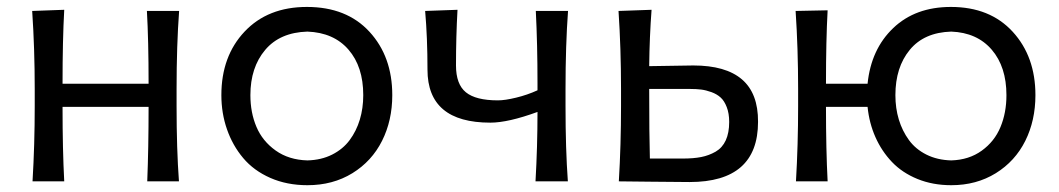

<svg xmlns="http://www.w3.org/2000/svg" viewBox="-20 -528 3084 559"><path d="M494.1 -269V-219.2Q494.1 -93.8 501 0H408.7Q412.6 -97.7 412.6 -216.8H162.1Q162.1 -91.8 167 0H74.7Q81.1 -106.4 81.1 -219.2V-269Q81.1 -386.2 73.7 -496.1L167 -499.5Q162.1 -411.6 162.1 -284.2H412.6Q412.6 -410.2 407.7 -496.1H501.5Q494.1 -396 494.1 -269Z M875 11.2Q815.4 11.2 767.1 -10Q718.8 -31.2 688 -67.9Q657.2 -104.5 640.9 -151.4Q624.5 -198.2 624.5 -251Q624.5 -364.3 692.1 -436Q759.8 -507.8 873.5 -507.8Q989.3 -507.8 1055.7 -435.5Q1122.1 -363.3 1122.1 -251Q1122.1 -177.2 1092.3 -117.9Q1062.5 -58.6 1005.9 -23.7Q949.2 11.2 875 11.2ZM875 -61Q915.5 -62 947 -77.9Q978.5 -93.8 998 -120.1Q1017.6 -146.5 1027.6 -179.7Q1037.6 -212.9 1037.6 -251Q1037.6 -334 994.6 -383.5Q951.7 -433.1 875 -436Q794.9 -433.6 752 -382.6Q709 -331.5 709 -251Q709 -200.2 726.6 -158.7Q744.1 -117.2 782.5 -89.8Q820.8 -62.5 875 -61Z M1633.3 0H1539.1Q1544.9 -100.6 1544.9 -202.1Q1459.5 -170.9 1407.7 -170.9Q1224.6 -170.9 1224.6 -325.2Q1224.6 -418 1217.8 -496.1L1312 -499.5Q1307.6 -420.4 1307.6 -337.4Q1307.6 -282.7 1336.4 -259.3Q1365.2 -235.8 1429.7 -235.8Q1450.2 -235.8 1482.7 -243.7Q1515.1 -251.5 1544.9 -265.1V-286.1Q1544.9 -398.4 1540 -496.1H1633.8Q1626.5 -396 1626.5 -269V-219.2Q1626.5 -93.8 1633.3 0Z M1998.5 -337.4Q2092.8 -337.4 2140.1 -296.9Q2187.5 -256.3 2187 -173.3Q2187 2 1987.8 2Q1942.9 2 1873 1Q1803.2 0 1781.7 0Q1788.1 -106.4 1788.1 -219.2V-269Q1788.1 -386.2 1780.8 -496.1L1877 -499.5Q1871.1 -421.4 1870.1 -335.4ZM1872.1 -66.4H1968.3Q1999 -66.4 2021.5 -70.8Q2043.9 -75.2 2063.5 -86.4Q2083 -97.7 2093 -119.4Q2103 -141.1 2103 -172.9Q2103 -197.8 2095.9 -216.1Q2088.9 -234.4 2078.1 -244.1Q2067.4 -253.9 2051.3 -259.8Q2035.2 -265.6 2021.2 -267.3Q2007.3 -269 1989.7 -269H1870.1Q1870.1 -135.3 1872.1 -66.4Z M2748.5 -507.8Q2862.3 -507.8 2928.5 -435.5Q2994.6 -363.3 2994.6 -251Q2994.6 -177.2 2965.1 -117.9Q2935.5 -58.6 2879.2 -23.7Q2822.8 11.2 2749.5 11.2Q2695.8 11.2 2651.4 -6.8Q2606.9 -24.9 2576.9 -56.4Q2546.9 -87.9 2528.8 -128.7Q2510.7 -169.4 2505.9 -216.8H2384.8Q2384.8 -91.8 2389.6 0H2297.4Q2303.7 -106.4 2303.7 -219.2V-269Q2303.7 -386.2 2296.4 -496.1L2389.6 -498Q2384.8 -410.6 2384.8 -284.2H2505.9Q2516.1 -384.8 2580.6 -446.3Q2645 -507.8 2748.5 -507.8ZM2749.5 -61Q2801.3 -62.5 2838.4 -89.4Q2875.5 -116.2 2892.8 -158Q2910.2 -199.7 2910.2 -251Q2910.2 -333.5 2867.4 -383.3Q2824.7 -433.1 2749.5 -436Q2670.4 -433.6 2628.7 -382.8Q2586.9 -332 2586.9 -251Q2586.9 -212.9 2596.9 -179.9Q2606.9 -147 2626.2 -120.4Q2645.5 -93.8 2677.2 -77.9Q2709 -62 2749.5 -61Z"/></svg>

Font: Commissioner Flair
Style: Regular
Weight: 400
Designer: Kostas Bartsokas
Foundry: Kostas Bartsokas
Version: Version 1.000